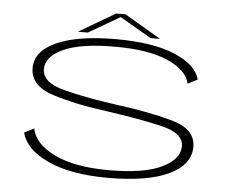

<svg xmlns="http://www.w3.org/2000/svg" viewBox="-51 -758 991 822"><g transform="rotate(5 445.0 -347.0)"><path d="M440.5 5Q612.5 5 703.5 -38.8Q794.5 -82.5 794.5 -159.5Q794.5 -236 690.5 -264.2Q586.5 -292.5 447.5 -310.5Q317.5 -328.5 222.8 -353Q128 -377.5 128 -435Q128 -489 202.2 -523Q276.5 -557 422.5 -557Q568.5 -557 651.2 -520.2Q734 -483.5 746.5 -426.5L788 -447.5Q771.5 -510.5 677.5 -550Q583.5 -589.5 423 -589.5Q262.5 -589.5 171 -549Q79.5 -508.5 79.5 -435.5Q79.5 -359 178.5 -327.5Q277.5 -296 412.5 -278.5Q547 -259.5 646.2 -237Q745.5 -214.5 745.5 -157.5Q745.5 -101.5 669.8 -64.8Q594 -28 441.5 -28Q296 -28 208.8 -70.2Q121.5 -112.5 109 -178L67.5 -157Q85 -85.5 183.2 -40.2Q281.5 5 440.5 5ZM259 -607H301.5L436.5 -685.5L571 -607H612.5L455.5 -699H416Z"/></g></svg>

Font: Anybody ExtraExpanded ExtraLight
Style: Regular
Weight: 250
Width: 8
Version: Version 1.113;gftools[0.9.25]